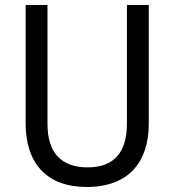

<svg xmlns="http://www.w3.org/2000/svg" viewBox="-20 -734 694 764"><path d="M572 -242V-714H485V-241C485 -132 437 -68 329 -68C223 -68 169 -127 169 -240V-714H82V-243C82 -84 166 10 325 10C492 10 572 -89 572 -242Z"/></svg>

Font: Noto Sans Arabic UI SmCn
Style: Regular
Weight: 400
Width: 4
Designer: Monotype Design Team, Nadine Chahine and Nizar Qandah
Foundry: Monotype Imaging Inc.
Version: Version 2.010